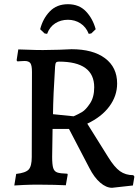

<svg xmlns="http://www.w3.org/2000/svg" viewBox="-20 -877 665 913"><path d="M405 -78 308 -264H230L228 -131Q228 -94 233 -78Q238 -62 252 -57Q266 -52 300 -51L302 -47L293 4Q278 3 238.5 2Q199 1 160 1Q128 1 93 2.5Q58 4 48 5L57 -50Q102 -55 116.5 -71Q131 -87 131 -130L132 -535Q132 -566 124.5 -576.5Q117 -587 97 -587Q86 -587 76 -586Q66 -585 63 -585L59 -590L67 -642Q80 -642 115 -640.5Q150 -639 184 -639Q221 -639 262.5 -640.5Q304 -642 320 -643Q422 -643 479.5 -600Q537 -557 537 -480Q537 -421 500 -371Q463 -321 395 -289L495 -129Q524 -82 550.5 -63Q577 -44 614 -44L619 -37L612 5L513 16Q485 16 456.5 -8.5Q428 -33 405 -78ZM428 -462Q428 -584 260 -584Q250 -584 246.5 -579.5Q243 -575 242 -561Q233 -424 232 -334L330 -324Q353 -334 370.5 -344.5Q388 -355 408 -385Q428 -415 428 -462ZM204 -716 192 -718 171 -738Q184 -789 217 -823Q250 -857 303 -857Q356 -857 388.5 -823Q421 -789 435 -738L414 -718L402 -716Q389 -749 362.5 -766Q336 -783 303 -783Q269 -783 242.5 -766Q216 -749 204 -716Z"/></svg>

Font: Alegreya Medium
Style: Regular
Weight: 500
Designer: Juan Pablo del Peral
Foundry: Huerta Tipografica
Version: Version 2.007; ttfautohint (v1.6)